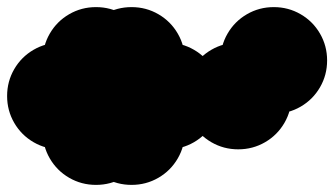

<svg xmlns="http://www.w3.org/2000/svg" viewBox="-270 -620 940 540"><g transform="rotate(90 200.0 -350.0)"><path d="M150 -250Q150 -291 170 -325.5Q190 -360 224.5 -380Q259 -400 300 -400Q341 -400 375.5 -380Q410 -360 430 -325.5Q450 -291 450 -250Q450 -209 430 -174.5Q410 -140 375.5 -120Q341 -100 300 -100Q259 -100 224.5 -120Q190 -140 170 -174.5Q150 -209 150 -250ZM150 -150Q150 -191 170 -225.5Q190 -260 224.5 -280Q259 -300 300 -300Q341 -300 375.5 -280Q410 -260 430 -225.5Q450 -191 450 -150Q450 -109 430 -74.5Q410 -40 375.5 -20Q341 0 300 0Q259 0 224.5 -20Q190 -40 170 -74.5Q150 -109 150 -150ZM50 -350Q50 -391 70 -425.5Q90 -460 124.5 -480Q159 -500 200 -500Q241 -500 275.5 -480Q310 -460 330 -425.5Q350 -391 350 -350Q350 -309 330 -274.5Q310 -240 275.5 -220Q241 -200 200 -200Q159 -200 124.5 -220Q90 -240 70 -274.5Q50 -309 50 -350ZM-50 -250Q-50 -291 -30 -325.5Q-10 -360 24.5 -380Q59 -400 100 -400Q141 -400 175.5 -380Q210 -360 230 -325.5Q250 -291 250 -250Q250 -209 230 -174.5Q210 -140 175.5 -120Q141 -100 100 -100Q59 -100 24.5 -120Q-10 -140 -30 -174.5Q-50 -209 -50 -250ZM-50 -150Q-50 -191 -30 -225.5Q-10 -260 24.5 -280Q59 -300 100 -300Q141 -300 175.5 -280Q210 -260 230 -225.5Q250 -191 250 -150Q250 -109 230 -74.5Q210 -40 175.5 -20Q141 0 100 0Q59 0 24.5 -20Q-10 -40 -30 -74.5Q-50 -109 -50 -150ZM50 -50Q50 -91 70 -125.5Q90 -160 124.5 -180Q159 -200 200 -200Q241 -200 275.5 -180Q310 -160 330 -125.5Q350 -91 350 -50Q350 -9 330 25.5Q310 60 275.5 80Q241 100 200 100Q159 100 124.5 80Q90 60 70 25.5Q50 -9 50 -50ZM50 -550Q50 -591 70 -625.5Q90 -660 124.5 -680Q159 -700 200 -700Q241 -700 275.5 -680Q310 -660 330 -625.5Q350 -591 350 -550Q350 -509 330 -474.5Q310 -440 275.5 -420Q241 -400 200 -400Q159 -400 124.5 -420Q90 -440 70 -474.5Q50 -509 50 -550ZM-50 -650Q-50 -691 -30 -725.5Q-10 -760 24.5 -780Q59 -800 100 -800Q141 -800 175.5 -780Q210 -760 230 -725.5Q250 -691 250 -650Q250 -609 230 -574.5Q210 -540 175.5 -520Q141 -500 100 -500Q59 -500 24.5 -520Q-10 -540 -30 -574.5Q-50 -609 -50 -650Z"/></g></svg>

Font: TINY 5x3
Style: Regular
Weight: 400
Designer: Jack Halten Fahnestock
Foundry: Velvetyne Type Foundry
Version: Version 1.002